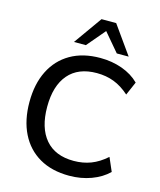

<svg xmlns="http://www.w3.org/2000/svg" viewBox="-136 -1034 947 1139"><g transform="rotate(15 338.0 -464.5)"><path d="M398 9Q291 9 215 -35Q139 -79 98.5 -160.5Q58 -242 58 -353Q58 -464 98.5 -545Q139 -626 215 -670Q291 -714 398 -714Q470 -714 532.5 -691.5Q595 -669 637 -627L601 -544Q555 -585 506.5 -603.5Q458 -622 401 -622Q287 -622 227 -552Q167 -482 167 -353Q167 -224 227 -153.5Q287 -83 401 -83Q458 -83 506.5 -101.5Q555 -120 601 -161L637 -78Q595 -37 532.5 -14Q470 9 398 9ZM221 -765 344 -938H434L557 -765H484L389 -877L294 -765Z"/></g></svg>

Font: Nunito Sans SemiBold
Style: Regular
Weight: 600
Designer: Vernon Adams
Foundry: Vernon Adams
Version: Version 3.101; ttfautohint (v1.8.4.7-5d5b);gftools[0.9.27]